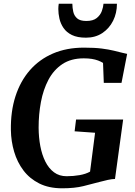

<svg xmlns="http://www.w3.org/2000/svg" viewBox="-20 -1009 731 1037"><path d="M315.8 8Q244.3 8 192.2 -18Q140.1 -44.1 106.6 -88.5Q73.1 -133 56.5 -189.2Q39.8 -245.5 38.8 -306Q37.1 -406.8 63.5 -488.8Q90 -570.8 141.3 -629.7Q192.7 -688.5 266.3 -720.1Q340 -751.7 433.5 -751.7Q491.1 -751.7 529.5 -746.8Q567.9 -741.8 594.1 -735.4Q620.3 -729 640.3 -724Q647 -722.5 653.5 -721Q660 -719.5 666.7 -718L636.3 -561.5H540.6L536.5 -669.2Q524.2 -676.8 509.4 -682.3Q494.6 -687.8 475.7 -690.9Q456.8 -693.9 432.3 -693.9Q363.8 -693.9 316.9 -662.8Q270 -631.6 241.7 -578.2Q213.5 -524.8 201 -457.9Q188.5 -391.1 188.6 -319.3Q188.9 -267.1 197.8 -219.8Q206.7 -172.6 225.1 -135.9Q243.5 -99.2 272 -78.2Q300.4 -57.2 340 -57.2Q376.6 -57.2 409.8 -63.1Q443.1 -68.9 466.4 -82L493.5 -292L383 -299.8L390.8 -363.4H645.1L601.1 -42.4Q586.1 -42.4 562.7 -37.4Q539.3 -32.4 517.8 -26.4Q477.1 -15.4 430.1 -3.7Q383.1 8 315.8 8ZM444.3 -805.5Q397.9 -805.5 368.4 -819.9Q339 -834.4 323.1 -857.8Q307.2 -881.3 301.1 -908.2Q295 -935.1 295 -960.2Q295 -967.6 295.6 -974.9Q296.2 -982.1 297.4 -988.9H370.7Q371 -966.5 375.8 -945.2Q380.6 -923.9 396.6 -909.8Q412.7 -895.7 446.3 -895.7Q483 -895.7 502.6 -911.7Q522.2 -927.6 530 -949.4Q537.8 -971.1 539 -988.9H611.6Q611.6 -938.3 590.8 -896.7Q569.9 -855.1 532.5 -830.3Q495 -805.5 444.3 -805.5Z"/></svg>

Font: Merriweather 7pt Light
Style: Italic
Weight: 300
Italic angle: -7.8°
Designer: Eben Sorkin
Foundry: Eben Sorkin
Version: Version 2.200;gftools[0.9.31]